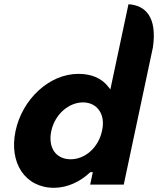

<svg xmlns="http://www.w3.org/2000/svg" viewBox="-20 -880 800 915"><path d="M375.6 -392C442.6 -392 484.6 -335.4 466.1 -256C449.4 -177.7 386.4 -121 317 -121C244.8 -121 207.9 -177.8 224.5 -256C241.7 -335.5 307.8 -392 375.6 -392ZM237.7 15C302.1 15 363.9 -15.7 407.5 -57.1L410.2 -59.7H422.4L409.7 -0.3H569.7L708.7 -654.2C730 -800.5 671.6 -855.2 592.2 -859.7L505.9 -453.7L496.4 -466.1C466 -505.7 418.2 -528 353.9 -528C214 -528 86.1 -406.7 54.1 -256C22.1 -105.3 98.5 15 237.7 15ZM708.8 -654.5 708.7 -654C708.7 -654.1 708.7 -654.2 708.7 -654.2Z"/></svg>

Font: Hussar Nova
Style: RgIta
Weight: 700
Foundry: Cannot Into Space Fonts
Version: Version 0.99